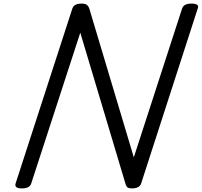

<svg xmlns="http://www.w3.org/2000/svg" viewBox="-20 -1035 1123 1069"><path d="M102 14Q58 14 67 -14L383 -988Q388 -1002 401 -1008.5Q414 -1015 435 -1015Q453 -1015 462.5 -1008.5Q472 -1002 477 -988L725 -159L994 -988Q999 -1002 1012 -1008.5Q1025 -1015 1046 -1015Q1092 -1015 1081 -988L766 -14Q762 0 748.5 7Q735 14 715 14Q699 14 691 9Q683 4 678 -14L427 -853L154 -14Q150 0 137 7Q124 14 102 14Z"/></svg>

Font: Playwrite AU VIC
Style: Regular
Weight: 400
Designer: Veronika Burian, José Scaglione
Foundry: TypeTogether
Version: Version 1.002